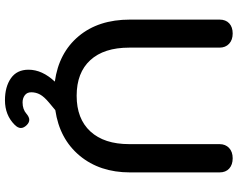

<svg xmlns="http://www.w3.org/2000/svg" viewBox="-112 -638 958 774"><g transform="rotate(90 367.0 -251.0)"><path d="M675 -657V-296Q675 -174 607.5 -93Q540 -12 424 5Q418 10 394 30Q370 50 361 66.5Q352 83 352 102Q352 119 364 128Q376 137 393 137Q421 137 439 121Q452 110 463 110Q474 110 484 120Q496 132 496 144Q496 156 483 169Q444 208 384 208Q330 208 295.5 184Q261 160 261 113Q261 58 309 7Q193 -9 126 -89Q59 -169 59 -296V-657Q59 -682 74 -696Q89 -710 115 -710Q141 -710 156.5 -695.5Q172 -681 172 -657V-293Q172 -191 222.5 -136Q273 -81 366 -81Q459 -81 510 -136.5Q561 -192 561 -293V-657Q561 -681 576.5 -695.5Q592 -710 618 -710Q644 -710 659.5 -696Q675 -682 675 -657Z"/></g></svg>

Font: Kodchasan SemiBold
Style: Regular
Weight: 600
Version: Version 1.000; ttfautohint (v1.6)